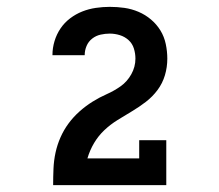

<svg xmlns="http://www.w3.org/2000/svg" viewBox="-20 -863 640 560"><path d="M135 -323V-324Q135 -347 136 -371Q137 -395 142 -418Q147 -441 156.5 -462.5Q166 -484 180 -503Q194 -522 212 -538Q230 -554 250 -566.5Q270 -579 291.5 -588.5Q313 -598 332 -611.5Q351 -625 363 -646.5Q375 -668 375 -692Q375 -707 370.5 -721.5Q366 -736 355 -746Q344 -756 329.5 -760.5Q315 -765 300 -765Q287 -765 273.5 -762Q260 -759 249 -750.5Q238 -742 232.5 -729Q227 -716 227 -702H133V-703Q133 -723 139 -743Q145 -763 156.5 -780Q168 -797 184.5 -809.5Q201 -822 220 -829.5Q239 -837 259.5 -840Q280 -843 300 -843Q322 -843 343 -840Q364 -837 384 -828.5Q404 -820 420.5 -806Q437 -792 448 -774Q459 -756 463.5 -734.5Q468 -713 468 -692Q468 -667 461 -643.5Q454 -620 439.5 -600.5Q425 -581 405.5 -566Q386 -551 365 -538.5Q344 -526 323 -513Q302 -500 284.5 -483.5Q267 -467 254.5 -446Q242 -425 235 -401H386V-454H465V-323Z"/></svg>

Font: Iosevka Etoile Extrabold
Style: Regular
Weight: 800
Designer: Belleve Invis
Foundry: Belleve Invis
Version: Version 22.1.2; ttfautohint (v1.8.4)